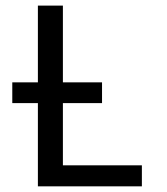

<svg xmlns="http://www.w3.org/2000/svg" viewBox="-20 -658 590 678"><path d="M481 0V-74.2H202.1V-638.2H113.8V0ZM23.4 -367.2V-293.9H340.3V-367.2Z"/></svg>

Font: CodeNewRoman Nerd Font Mono
Style: Regular
Weight: 400
Monospace: yes
Designer: Sam Radian
Foundry: Code New Roman
Version: Version 2.00 November 29, 2014;Nerd Fonts 3.2.1